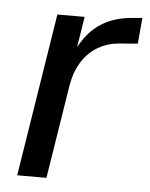

<svg xmlns="http://www.w3.org/2000/svg" viewBox="-43 -540 449 576"><g transform="rotate(5 181.5 -251.5)"><path d="M30 0 108 -491H190L173 -383H168Q192 -437 232 -466Q272 -495 330 -500L363 -503L356 -425L296 -420Q264 -417 236 -400.5Q208 -384 189 -354Q170 -324 163 -283L118 0Z"/></g></svg>

Font: Nunito Sans 10pt Condensed Medium
Style: Italic
Weight: 500
Width: 3
Italic angle: -9°
Designer: Vernon Adams
Foundry: Vernon Adams
Version: Version 3.101;gftools[0.9.27]